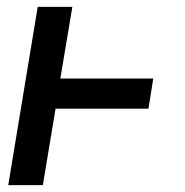

<svg xmlns="http://www.w3.org/2000/svg" viewBox="-20 -540 540 560"><path d="M4 0 90 -520H191L156 -311H427L413 -223H142L105 0Z"/></svg>

Font: Iosevka Term Curly SmBd Obl
Style: Regular
Weight: 600
Italic angle: -9°
Designer: Belleve Invis
Foundry: Belleve Invis
Version: Version 32.3.0